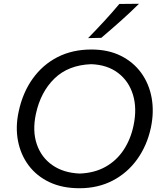

<svg xmlns="http://www.w3.org/2000/svg" viewBox="-20 -989 857 1020"><path d="M402 11Q310.5 11 242.2 -21.5Q174 -54 131.8 -110.8Q89.5 -167.5 75.5 -241Q61.5 -314.5 79 -395.5Q100.5 -497 153.8 -571.2Q207 -645.5 286 -685.8Q365 -726 465.5 -726Q555 -726 622 -692.5Q689 -659 730.8 -601Q772.5 -543 785.8 -468.2Q799 -393.5 781.5 -310.5Q761 -215.5 709 -143Q657 -70.5 579 -29.8Q501 11 402 11ZM403.5 -67Q482.5 -70 541.2 -103.2Q600 -136.5 637.2 -193.2Q674.5 -250 689.5 -322.5Q708.5 -413 686.5 -485.5Q664.5 -558 607.2 -601.5Q550 -645 464.5 -648Q343 -643.5 269.2 -571.8Q195.5 -500 170.5 -383Q151.5 -293 175.5 -222.8Q199.5 -152.5 258.5 -111.5Q317.5 -70.5 403.5 -67ZM448 -786.5Q492 -831.5 533.8 -876.8Q575.5 -922 614 -968L718.5 -969Q671.5 -922.5 621 -877.5Q570.5 -832.5 518 -788Z"/></svg>

Font: Commissioner Flair
Style: Italic
Weight: 400
Italic angle: -12°
Designer: Kostas Bartsokas
Foundry: Kostas Bartsokas
Version: Version 1.000; ttfautohint (v1.8.3)